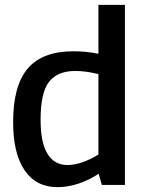

<svg xmlns="http://www.w3.org/2000/svg" viewBox="-20 -760 591 790"><path d="M399 1 386 -45Q301 10 216 10Q129 10 81.5 -59Q34 -128 34 -258Q34 -408 94.5 -478.5Q155 -549 282 -549Q333 -549 385 -539V-740H494V1ZM385 -124V-455Q357 -462 334 -465Q311 -468 290 -468Q216 -468 181.5 -423Q147 -378 147 -267Q147 -173 175.5 -127Q204 -81 257 -81Q314 -81 385 -124Z"/></svg>

Font: Georama Medium
Style: Regular
Weight: 500
Designer: Jean-Baptiste Levee
Foundry: Production Type
Version: Version 1.000